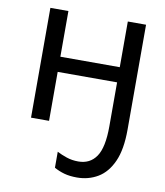

<svg xmlns="http://www.w3.org/2000/svg" viewBox="-86 -607 794 923"><g transform="rotate(10 310.5 -145.5)"><path d="M552 -536V-24Q552 73 525.5 132Q499 191 453.5 218Q408 245 352 245Q316 245 289.5 237.5Q263 230 240 217V139Q261 150 287.5 159Q314 168 345 168Q402 168 432.5 123.5Q463 79 463 -24V-239H173V0H85V-536H173V-313H463V-536Z"/></g></svg>

Font: Noto IKEA Simplified Chinese
Style: Regular
Weight: 400
Designer: Monotype Design Team
Foundry: Monotype Imaging Inc.
Version: Version 1.100